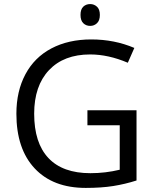

<svg xmlns="http://www.w3.org/2000/svg" viewBox="-20 -919 768 949"><path d="M412.1 -374H654.8V-26.9Q598.1 -8.8 539.6 0.5Q481 9.8 403.8 9.8Q241.7 9.8 151.4 -86.7Q61 -183.1 61 -356.9Q61 -468.3 105.7 -552Q150.4 -635.7 234.4 -679.9Q318.4 -724.1 431.2 -724.1Q545.4 -724.1 644 -682.1L611.8 -608.9Q515.1 -649.9 425.8 -649.9Q295.4 -649.9 222.2 -572.3Q148.9 -494.6 148.9 -356.9Q148.9 -212.4 219.5 -137.7Q290 -63 426.8 -63Q501 -63 571.8 -80.1V-299.8H412.1ZM377.9 -845.2Q377.9 -873 391.6 -886Q405.3 -898.9 425.8 -898.9Q445.3 -898.9 459.5 -885.7Q473.6 -872.6 473.6 -845.2Q473.6 -817.9 459.5 -804.4Q445.3 -791 425.8 -791Q405.3 -791 391.6 -804.4Q377.9 -817.9 377.9 -845.2Z"/></svg>

Font: Open Sans ACDW
Style: acdw
Weight: 400
Foundry: Ascender Corporation
Version: Version 1.10